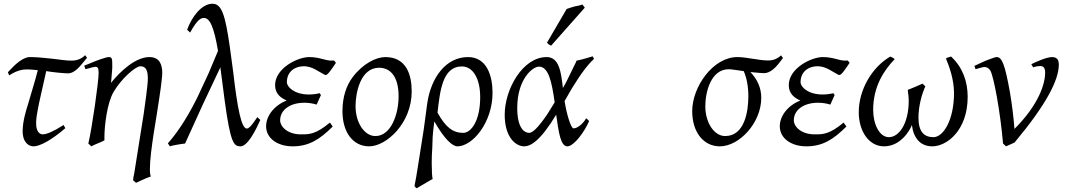

<svg xmlns="http://www.w3.org/2000/svg" viewBox="-20 -762 5702 1026"><path d="M329 -77 320 -94C268 -61 230 -44 208 -44C194 -44 173 -56 173 -103C173 -126 176 -149 190 -217L227 -382C262 -376 321 -370 344 -370C375 -370 402 -401 420 -423L445 -453L435 -467C427 -460 406 -438 363 -438C350 -438 335 -439 318 -441L261 -448C188 -456 163 -457 139 -457C103 -457 60 -415 49 -404L22 -376L29 -359C76 -390 108 -391 124 -391H127C138 -391 155 -390 182 -387C174 -355 165 -324 156 -294L130 -206C120 -175 101 -113 101 -62C101 2 136 20 159 20C193 20 255 -13 329 -77Z M452 5 468 20 484 12C499 5 507 3 522 -4L538 -12V-29C538 -89 552 -211 587 -271C628 -341 704 -408 730 -408C762 -408 770 -382 770 -342C770 -304 753 -192 748 -154L698 160C694 178 692 192 691 201L707 215C711 213 763 188 786 181C783 174 781 162 781 142C781 44 820 -152 830 -230L839 -292C843 -324 847 -356 847 -372C847 -417 833 -457 778 -457C703 -457 620 -378 573 -319C574 -323 574 -329 575 -337L577 -362C579 -386 580 -394 580 -402C580 -448 580 -457 561 -457C547 -457 492 -437 472 -428L430 -411L437 -392L443 -394L459 -398C468 -401 483 -405 489 -405C503 -405 507 -398 507 -372C507 -325 472 -78 452 5Z M1371 -121 1355 -136C1346 -124 1317 -75 1299 -75C1270 -75 1249 -180 1226 -379L1208 -512C1184 -680 1165 -742 1116 -742C1056 -742 1004 -670 980 -603L996 -588C1036 -661 1055 -666 1070 -666C1100 -666 1123 -622 1145 -490L1113 -414C1102 -386 1089 -357 1075 -328L1033 -238C969 -110 915 -39 877 4L888 20C894 18 900 16 907 15L928 11C941 9 956 6 969 5L1065 -206L1158 -403C1158 -399 1158 -395 1160 -383L1181 -222C1212 6 1230 20 1266 20C1287 20 1322 -10 1371 -121Z M1632 -457C1570 -457 1450 -397 1450 -307C1450 -262 1479 -239 1512 -225C1444 -198 1402 -142 1402 -87C1402 -23 1463 20 1544 20C1630 20 1688 -16 1758 -86L1743 -107C1670 -46 1634 -44 1595 -44H1588C1517 -44 1477 -85 1477 -119C1477 -175 1530 -213 1607 -213C1630 -213 1654 -209 1672 -203L1695 -254L1688 -264C1672 -260 1652 -257 1631 -257C1553 -257 1513 -297 1513 -323C1513 -374 1549 -408 1606 -408C1613 -408 1640 -407 1677 -384L1705 -368C1712 -363 1718 -361 1721 -361C1732 -361 1756 -398 1775 -426C1769 -436 1766 -438 1763 -439C1759 -439 1755 -438 1752 -438C1717 -438 1688 -457 1632 -457Z M2006 -400C2059 -400 2110 -362 2110 -247C2110 -153 2070 -35 1986 -35C1928 -35 1880 -105 1880 -195C1880 -264 1905 -400 2006 -400ZM2180 -273C2180 -362 2152 -457 2039 -457C1989 -457 1918 -421 1864 -349C1831 -305 1810 -244 1810 -168C1810 -54 1867 20 1953 20C2044 20 2180 -103 2180 -273Z M2546 -243C2546 -117 2498 -52 2455 -52C2400 -52 2361 -82 2318 -160C2331 -274 2344 -407 2448 -407C2507 -407 2546 -343 2546 -243ZM2612 -266C2612 -358 2581 -457 2481 -457C2363 -457 2283 -348 2263 -209L2255 -149C2252 -124 2248 -97 2244 -68L2216 110C2212 137 2208 162 2204 184L2195 232C2200 239 2201 241 2207 244C2213 240 2220 236 2227 232L2292 194C2289 186 2287 151 2287 109C2287 81 2288 55 2290 28L2292 -30C2294 -55 2296 -77 2299 -98L2301 -113C2356 -16 2399 20 2424 20C2506 20 2612 -108 2612 -266Z M2744 -185C2744 -339 2826 -406 2860 -406C2912 -406 2929 -322 2944 -215L2905 -152C2858 -83 2827 -52 2808 -52C2782 -52 2744 -77 2744 -185ZM3147 -461 3103 -448C3089 -444 3075 -441 3061 -438C3058 -431 3055 -422 3049 -412L3012 -336C3005 -321 2997 -307 2988 -292C2978 -378 2968 -457 2901 -457C2773 -457 2677 -285 2677 -149C2677 -24 2739 20 2781 20C2815 20 2867 -8 2952 -149C2966 -51 2976 20 3012 20C3047 20 3105 -60 3128 -115C3119 -124 3121 -124 3112 -130C3104 -113 3072 -76 3045 -76C3030 -76 3007 -157 2997 -222L3035 -288C3086 -372 3125 -421 3154 -447C3151 -452 3152 -453 3147 -461ZM2925 -518 3105 -721 3092 -738C3087 -736 3080 -734 3073 -732C3054 -730 3015 -717 3008 -714L2903 -534C2912 -524 2916 -522 2925 -518Z M3940 -406 3941 -405C3939 -406 3939 -406 3940 -406ZM3855 -35C3797 -35 3749 -105 3749 -195C3749 -270 3779 -392 3874 -392C3880 -392 3890 -391 3905 -389L3954 -382C3970 -348 3979 -299 3979 -248C3979 -166 3959 -35 3855 -35ZM4082 -439C4069 -439 4056 -440 4043 -442L3961 -454C3947 -456 3933 -457 3920 -457C3791 -457 3679 -299 3679 -168C3679 -56 3739 20 3827 20C3930 20 4048 -105 4048 -239C4048 -294 4026 -339 3990 -377C4034 -373 4048 -371 4063 -371C4094 -371 4123 -399 4141 -422L4164 -452L4154 -466C4126 -441 4100 -439 4087 -439Z M4377 -457C4315 -457 4195 -397 4195 -307C4195 -262 4224 -239 4257 -225C4189 -198 4147 -142 4147 -87C4147 -23 4208 20 4289 20C4375 20 4433 -16 4503 -86L4488 -107C4415 -46 4379 -44 4340 -44H4333C4262 -44 4222 -85 4222 -119C4222 -175 4275 -213 4352 -213C4375 -213 4399 -209 4417 -203L4440 -254L4433 -264C4417 -260 4397 -257 4376 -257C4298 -257 4258 -297 4258 -323C4258 -374 4294 -408 4351 -408C4358 -408 4385 -407 4422 -384L4450 -368C4457 -363 4463 -361 4466 -361C4477 -361 4501 -398 4520 -426C4514 -436 4511 -438 4508 -439C4504 -439 4500 -438 4497 -438C4462 -438 4433 -457 4377 -457Z M5151 -245C5151 -326 5124 -403 5062 -460C5046 -454 5041 -455 5035 -449C5052 -408 5078 -339 5078 -264C5078 -125 5023 -29 4968 -29C4920 -29 4888 -56 4888 -133C4888 -195 4906 -256 4920 -290L4925 -300L4910 -315L4873 -299C4859 -293 4845 -287 4831 -282L4833 -262C4835 -251 4836 -237 4836 -224C4836 -101 4784 -29 4730 -29C4679 -29 4646 -99 4646 -175C4646 -301 4705 -388 4761 -446C4751 -456 4740 -457 4738 -460C4642 -405 4569 -285 4569 -162C4569 -61 4623 20 4704 20C4793 20 4842 -65 4853 -94C4861 -26 4897 20 4962 20C5038 20 5151 -63 5151 -245Z M5602 -457C5572 -457 5513 -430 5491 -419L5501 -402C5512 -406 5524 -409 5540 -409C5555 -409 5565 -400 5565 -374C5565 -314 5531 -203 5401 -73C5396 -140 5387 -209 5377 -268C5350 -419 5334 -457 5306 -457C5302 -457 5296 -456 5289 -453L5261 -443C5250 -439 5239 -434 5226 -428L5187 -410L5193 -392C5195 -392 5197 -394 5213 -398L5228 -402C5233 -403 5237 -404 5240 -404C5247 -404 5261 -402 5272 -385C5290 -356 5326 -161 5340 5L5356 20C5361 18 5390 5 5392 4L5402 -1C5569 -201 5638 -333 5638 -416C5638 -439 5631 -457 5602 -457Z"/></svg>

Font: Temporarium
Style: Italic
Weight: 400
Italic angle: -7°
Version: Version 1.1